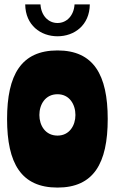

<svg xmlns="http://www.w3.org/2000/svg" viewBox="-20 -837 519 868"><path d="M240 -609C76 -609 12 -499 12 -299C12 -98 76 11 240 11C403 11 467 -98 467 -299C467 -499 403 -609 240 -609ZM240 -224C185 -224 158 -270 158 -317C158 -365 185 -411 240 -411C294 -411 321 -365 321 -317C321 -270 294 -224 240 -224ZM317 -817C314 -767 282 -733 240 -733C198 -733 166 -767 163 -817H94C95 -723 164 -673 240 -673C316 -673 385 -723 386 -817Z"/></svg>

Font: Ranchers
Style: Regular
Weight: 400
Designer: Pablo Impallari, Brenda Gallo
Foundry: Pablo Impallari, Brenda Gallo
Version: Version 1.000